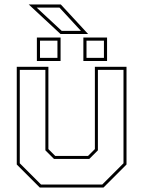

<svg xmlns="http://www.w3.org/2000/svg" viewBox="-20 -839 641 859"><path d="M158 0 55 -103V-540H196.5V-172L227 -141.5H374L404.5 -172V-540H546V-103L443 0ZM163.5 -13.5H437.5L532.5 -108.5V-526.5H418V-166.5L379.5 -128H221.5L183 -166.5V-526.5H68.5V-108.5ZM353 -566V-671H459V-566ZM145 -566V-671H251V-566ZM159 -580H237V-657H159ZM367 -580H445V-657H367ZM374 -687H250.5L108.5 -819H252ZM342 -701 246 -805H144L256 -701Z"/></svg>

Font: Tourney Thin Thin
Style: Regular
Weight: 250
Version: Version 1.015